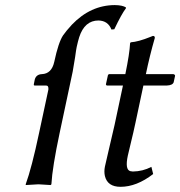

<svg xmlns="http://www.w3.org/2000/svg" viewBox="-20 -718 702 748"><path d="M468.3 -429.2Q484.9 -509.3 486.8 -549.8L489.3 -553.2Q519 -555.2 565.9 -574.2Q571.8 -576.7 575.7 -578.1Q584 -578.1 583 -569.8Q582.5 -568.4 582.5 -567.9Q563.5 -502 548.3 -429.2H655.3Q661.6 -427.7 662.1 -422.9L656.7 -397.9Q652.8 -385.7 629.9 -384.8H538.6L508.3 -242.2Q501 -207 488.3 -155.3Q480.5 -124.5 478 -111.8Q466.3 -57.6 487.3 -51.3Q492.2 -50.3 497.6 -49.8Q536.1 -50.3 569.8 -67.9L576.7 -40Q512.2 9.8 449.7 9.8Q398.9 9.8 388.7 -32.2Q384.8 -49.3 388.7 -68.8Q391.1 -81.1 401.4 -124Q418.5 -196.3 426.3 -231L459 -384.8H396Q393.1 -386.7 392.6 -389.2L400.4 -424.8Q402.3 -428.2 404.3 -429.2ZM263.2 -439 212.4 -200.2Q184.1 -67.4 180.2 0L177.2 2.9Q175.3 2.9 129.9 0L80.6 2.9L80.1 0Q103.5 -64 132.3 -200.2L168.5 -369.1Q169.9 -384.8 159.7 -384.8H115.7Q112.3 -384.8 111.8 -386.7Q111.8 -388.7 111.8 -390.1L115.7 -409.2Q121.6 -428.2 143.1 -429.2Q181.2 -430.7 191.4 -477.1Q207.5 -552.7 225.6 -580.1Q237.8 -597.7 260.3 -622.1Q333 -697.8 427.2 -698.2Q457.5 -697.8 470.7 -689V-686Q453.6 -663.6 425.3 -604L414.1 -603Q400.9 -637.2 363.8 -638.2Q309.6 -638.2 288.6 -573.2Q283.7 -557.6 278.8 -535.2Q276.9 -526.9 272.5 -494.6Q266.1 -453.1 263.2 -439Z"/></svg>

Font: Linux Biolinum Capitals O
Style: Italic Samll Caps
Weight: 400
Italic angle: -12°
Designer: Philipp H. Poll
Foundry: Philipp H. Poll
Version: Version 0.6.2